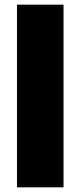

<svg xmlns="http://www.w3.org/2000/svg" viewBox="-20 -805 351 825"><path d="M53 0H253V-785H53Z"/></svg>

Font: Anybody UltraCondensed Thin ExtraBold
Style: Regular
Weight: 800
Version: Version 1.111